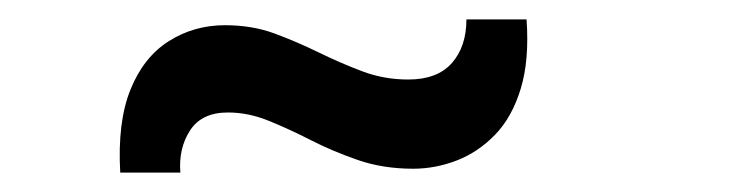

<svg xmlns="http://www.w3.org/2000/svg" viewBox="-20 -463 760 198"><path d="M104 -285Q101 -337 114.5 -370.5Q128 -404 154 -420.5Q180 -437 212 -437Q240 -437 263 -428.5Q286 -420 308.5 -409Q331 -398 353.5 -389.5Q376 -381 401 -381Q431 -381 446 -398Q461 -415 461 -443H523Q526 -401 517 -371.5Q508 -342 490.5 -324Q473 -306 451 -297.5Q429 -289 406 -289Q375 -289 349 -298Q323 -307 300.5 -318.5Q278 -330 257 -338.5Q236 -347 215 -347Q188 -347 176 -328.5Q164 -310 166 -285Z"/></svg>

Font: Mona Sans Expanded Medium
Style: Regular
Weight: 500
Width: 7
Designer: Deni Anggara
Foundry: GitHub
Version: Version 2.000